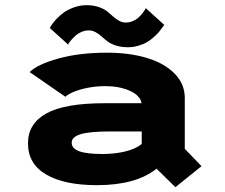

<svg xmlns="http://www.w3.org/2000/svg" viewBox="-20 -720 890 758"><path d="M485 -533.5Q458.5 -533.5 437.8 -540.2Q417 -547 404.2 -556.8Q391.5 -566.5 380.5 -576.5Q369.5 -586.5 357 -593.2Q344.5 -600 330.5 -600Q316 -600 302.2 -594.2Q288.5 -588.5 279.2 -580.2Q270 -572 262.8 -563.8Q255.5 -555.5 252 -550L249 -544L176.5 -609.5Q179 -614.5 184.8 -623.2Q190.5 -632 203.5 -645.8Q216.5 -659.5 232.5 -671Q248.5 -682.5 272.2 -691Q296 -699.5 321.5 -699.5Q348 -699.5 369 -692.5Q390 -685.5 402.8 -675.2Q415.5 -665 426.5 -655Q437.5 -645 450 -638Q462.5 -631 476.5 -631Q491 -631 504.5 -636.8Q518 -642.5 527 -651Q536 -659.5 542.8 -668Q549.5 -676.5 552.5 -682L555.5 -688L628.5 -621.5Q628 -621 621.2 -611.8Q614.5 -602.5 607.8 -594.2Q601 -586 587.8 -574Q574.5 -562 560.5 -553.8Q546.5 -545.5 526.5 -539.5Q506.5 -533.5 485 -533.5ZM402.5 -512Q491 -512 560 -491.2Q629 -470.5 669.2 -429.5Q709.5 -388.5 709.5 -333.5V-132.5L775.5 -64L672.5 19L598 -54Q517 11 363 11Q234 11 162.2 -31Q90.5 -73 90.5 -154Q90.5 -232 163 -272.2Q235.5 -312.5 393.5 -312.5H539Q533.5 -343.5 492 -361.8Q450.5 -380 395.5 -380Q347 -380 302 -367.8Q257 -355.5 238 -338L97 -435.5Q128 -466 210.8 -489Q293.5 -512 402.5 -512ZM384.5 -112Q433.5 -112 475 -122.2Q516.5 -132.5 539.5 -151.5V-201H416Q332 -201 297.5 -190Q263 -179 263 -157Q263 -133.5 292.8 -122.8Q322.5 -112 384.5 -112Z"/></svg>

Font: League Mono Wide
Style: Bold
Weight: 700
Width: 8
Designer: Tyler Finck
Foundry: The League of Moveable Type / Tyler Finck
Version: Version 2.210